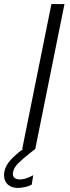

<svg xmlns="http://www.w3.org/2000/svg" viewBox="-64 -740 347 954"><path d="M191.4 -719.7H256.3L111.3 0L85.9 20Q47.4 50.3 26.4 71.3Q5.4 92.3 1 114.7Q0 120.6 0 123.5Q0 137.2 9 144.3Q18.1 151.4 34.7 151.4Q51.8 151.4 69.8 144.8Q87.9 138.2 101.1 130.4L93.8 177.2Q81.1 184.6 61 189.2Q41 193.8 24.4 193.8Q-7.3 193.8 -25.6 176.3Q-43.9 158.7 -43.9 130.4Q-43.9 119.6 -42 111.3Q-35.2 81.1 -11.7 55.2Q11.7 29.3 51.3 0H46.4Z"/></svg>

Font: Reddit Sans Chocolate Light
Style: Italic
Weight: 300
Italic angle: -11.25°
Designer: Stephen Hutchings
Version: Version 1.013